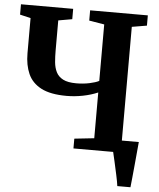

<svg xmlns="http://www.w3.org/2000/svg" viewBox="-61 -795 849 1026"><g transform="rotate(5 364.0 -281.5)"><path d="M462 -309.5Q426.5 -294 382.2 -285.2Q338 -276.5 295 -276.5Q208 -276.5 158.2 -302.5Q108.5 -328.5 87.8 -375.2Q67 -422 67 -485V-674L9.5 -687.5V-743H289.5V-687.5L215.5 -674.5V-513.5Q215.5 -480 218.2 -450.2Q221 -420.5 232.5 -397.5Q244 -374.5 269.5 -361.2Q295 -348 340.5 -348Q377.5 -348 410.8 -355Q444 -362 462 -371.5V-674.5L380.5 -688V-743H690V-688L610 -674.5V-64.5H701Q699 -44 696 -10.8Q693 22.5 689.5 59.5Q686 96.5 682.8 129Q679.5 161.5 677.5 180H607Q604 157 596.2 121Q588.5 85 580.8 51Q573 17 569 0H356V-52.5L462 -64Z"/></g></svg>

Font: Merriweather Text Regular
Style: Bold
Weight: 700
Designer: Eben Sorkin
Foundry: Eben Sorkin
Version: Version 2.100; ttfautohint (v1.7.19-72a1) -l 8 -r 50 -G 200 